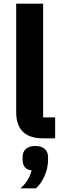

<svg xmlns="http://www.w3.org/2000/svg" viewBox="-20 -760 343 1055"><path d="M216 0Q69 0 69 -144V-740H217V-115H283V0ZM92 275Q139 235 154 176Q104 172 104 115V104Q104 74 122.5 58Q141 42 174 42Q207 42 225.5 58Q244 74 244 104V118Q244 163 225 206.5Q206 250 177 275Z"/></svg>

Font: Anuphan
Style: Bold
Weight: 700
Designer: Mike Abbink, Paul van der Laan, Pieter van Rosmalen, Mint Tantisuwanna
Foundry: Bold Monday; Cadson Demak
Version: Version 3.002;hotconv 1.0.109;makeotfexe 2.5.65596